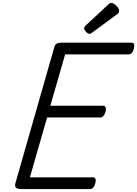

<svg xmlns="http://www.w3.org/2000/svg" viewBox="-20 -1289 936 1309"><path d="M124 0Q100 0 89.5 -9Q79 -18 85 -40L351 -970Q355 -984 366 -991Q377 -998 398 -998H878Q889 -998 893.5 -988.5Q898 -979 893 -958Q888 -938 878.5 -928Q869 -918 858 -918H424L323 -568H684Q695 -568 699.5 -558Q704 -548 700 -528Q694 -508 684.5 -498Q675 -488 664 -488H301L184 -80H614Q626 -80 630.5 -70.5Q635 -61 630 -40Q625 -21 615.5 -10.5Q606 0 595 0ZM591 -1058Q580 -1058 567 -1071.5Q554 -1085 554 -1095Q554 -1099 555 -1103Q556 -1107 562 -1113L718 -1258Q724 -1263 728 -1266Q732 -1269 739 -1269Q749 -1269 761.5 -1260Q774 -1251 783 -1239Q792 -1227 792 -1216Q792 -1209 790 -1204Q788 -1199 777 -1191L610 -1068Q604 -1064 599.5 -1061Q595 -1058 591 -1058Z"/></svg>

Font: Playwrite AU NSW
Style: Regular
Weight: 400
Designer: Veronika Burian, José Scaglione
Foundry: TypeTogether
Version: Version 1.002